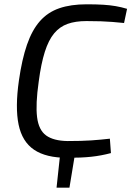

<svg xmlns="http://www.w3.org/2000/svg" viewBox="-20 -722 611 893"><path d="M329 -7 303 151H243L260 -7ZM383 -702Q428 -702 460 -700Q492 -698 518 -693.5Q544 -689 571 -681L557 -615Q528 -618 502.5 -620Q477 -622 449 -623Q421 -624 382 -624Q331 -624 294.5 -611Q258 -598 232 -567Q206 -536 188.5 -481Q171 -426 160 -342Q145 -237 152.5 -177Q160 -117 194.5 -92Q229 -67 294 -66Q360 -66 404 -69Q448 -72 491 -77L496 -10Q451 2 405 7Q359 12 293 12Q194 12 138.5 -25.5Q83 -63 66.5 -142.5Q50 -222 68 -348Q82 -446 105.5 -514Q129 -582 165.5 -623.5Q202 -665 255.5 -683.5Q309 -702 383 -702Z"/></svg>

Font: Exo 2
Style: Italic
Weight: 400
Italic angle: -8°
Designer: Natanael Gama
Foundry: Natanael Gama
Version: Version 2.010